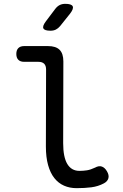

<svg xmlns="http://www.w3.org/2000/svg" viewBox="-20 -970 640 1000"><path d="M309 -224Q309 -152 330.5 -116Q352 -80 394 -80Q414 -80 433 -83Q452 -86 475 -97Q495 -108 510.5 -102.5Q526 -97 537 -78Q549 -58 544.5 -41.5Q540 -25 521 -15Q491 1 456 5.5Q421 10 379 10Q343 10 313.5 -3Q284 -16 263 -42.5Q242 -69 230.5 -110Q219 -151 219 -207L220 -608Q220 -628 210 -638Q200 -648 180 -648H106Q86 -648 75.5 -658.5Q65 -669 65 -689Q65 -709 75.5 -719.5Q86 -730 106 -730H230Q271 -730 290.5 -710.5Q310 -691 310 -650ZM243 -810Q212 -810 206 -822Q200 -834 219 -859L268 -924Q278 -937 290.5 -943.5Q303 -950 320 -950Q352 -950 358.5 -937.5Q365 -925 345 -899L293 -834Q283 -822 271 -816Q259 -810 243 -810Z"/></svg>

Font: Maple Mono NF
Style: Regular
Weight: 400
Monospace: yes
Designer: subframe7536
Version: Version 7.000